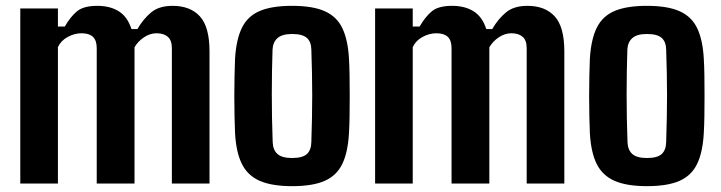

<svg xmlns="http://www.w3.org/2000/svg" viewBox="-20 -629 2472 658"><path d="M49.5 0V-600H178.5V-538H202Q222 -572.5 244.5 -590.8Q267 -609 313.5 -609Q357.5 -609 387.2 -590.2Q417 -571.5 430.5 -529.5H451Q471 -564 498 -586.5Q525 -609 571.5 -609Q632 -609 665 -573Q698 -537 698 -453V0H569V-464Q569 -491 555 -503Q541 -515 516.5 -515Q494 -515 473.5 -501.2Q453 -487.5 441 -467V0H311.5V-464Q311.5 -490.5 298.5 -502.8Q285.5 -515 259.5 -515Q235 -515 211.8 -502.2Q188.5 -489.5 178.5 -467.5V0Z M981 9Q912 9 870.2 -9.2Q828.5 -27.5 808.8 -67.5Q789 -107.5 785.5 -173.5Q784.5 -196 783.8 -229Q783 -262 783 -298.8Q783 -335.5 783.8 -369.5Q784.5 -403.5 785.5 -427.5Q789.5 -494 809.2 -534Q829 -574 870.5 -591.5Q912 -609 981 -609Q1052 -609 1093.2 -590.5Q1134.5 -572 1153.5 -532Q1172.5 -492 1176 -427.5Q1177.5 -403.5 1178 -370.2Q1178.5 -337 1178.5 -300.8Q1178.5 -264.5 1178 -231Q1177.5 -197.5 1176 -173.5Q1172.5 -107.5 1153.2 -67.5Q1134 -27.5 1092.8 -9.2Q1051.5 9 981 9ZM981 -87.5Q1017 -87.5 1031.8 -101.2Q1046.5 -115 1047 -142Q1048.5 -186.5 1049.2 -225.8Q1050 -265 1050 -302.5Q1050 -340 1049.2 -378.5Q1048.5 -417 1047 -459Q1046.5 -486 1031.5 -499.2Q1016.5 -512.5 981 -512.5Q946.5 -512.5 930.8 -498.2Q915 -484 914 -458.5Q913 -424.5 912.2 -386.5Q911.5 -348.5 911.5 -307.8Q911.5 -267 912.2 -225.2Q913 -183.5 914.5 -142Q915.5 -115 931 -101.2Q946.5 -87.5 981 -87.5Z M1265.5 0V-600H1394.5V-538H1418Q1438 -572.5 1460.5 -590.8Q1483 -609 1529.5 -609Q1573.5 -609 1603.2 -590.2Q1633 -571.5 1646.5 -529.5H1667Q1687 -564 1714 -586.5Q1741 -609 1787.5 -609Q1848 -609 1881 -573Q1914 -537 1914 -453V0H1785V-464Q1785 -491 1771 -503Q1757 -515 1732.5 -515Q1710 -515 1689.5 -501.2Q1669 -487.5 1657 -467V0H1527.5V-464Q1527.5 -490.5 1514.5 -502.8Q1501.5 -515 1475.5 -515Q1451 -515 1427.8 -502.2Q1404.5 -489.5 1394.5 -467.5V0Z M2197 9Q2128 9 2086.2 -9.2Q2044.5 -27.5 2024.8 -67.5Q2005 -107.5 2001.5 -173.5Q2000.5 -196 1999.8 -229Q1999 -262 1999 -298.8Q1999 -335.5 1999.8 -369.5Q2000.5 -403.5 2001.5 -427.5Q2005.5 -494 2025.2 -534Q2045 -574 2086.5 -591.5Q2128 -609 2197 -609Q2268 -609 2309.2 -590.5Q2350.5 -572 2369.5 -532Q2388.5 -492 2392 -427.5Q2393.5 -403.5 2394 -370.2Q2394.5 -337 2394.5 -300.8Q2394.5 -264.5 2394 -231Q2393.5 -197.5 2392 -173.5Q2388.5 -107.5 2369.2 -67.5Q2350 -27.5 2308.8 -9.2Q2267.5 9 2197 9ZM2197 -87.5Q2233 -87.5 2247.8 -101.2Q2262.5 -115 2263 -142Q2264.5 -186.5 2265.2 -225.8Q2266 -265 2266 -302.5Q2266 -340 2265.2 -378.5Q2264.5 -417 2263 -459Q2262.5 -486 2247.5 -499.2Q2232.5 -512.5 2197 -512.5Q2162.5 -512.5 2146.8 -498.2Q2131 -484 2130 -458.5Q2129 -424.5 2128.2 -386.5Q2127.5 -348.5 2127.5 -307.8Q2127.5 -267 2128.2 -225.2Q2129 -183.5 2130.5 -142Q2131.5 -115 2147 -101.2Q2162.5 -87.5 2197 -87.5Z"/></svg>

Font: Big Shoulders
Style: Bold
Weight: 700
Designer: Patric King
Foundry: XO Type Co
Version: Version 2.002